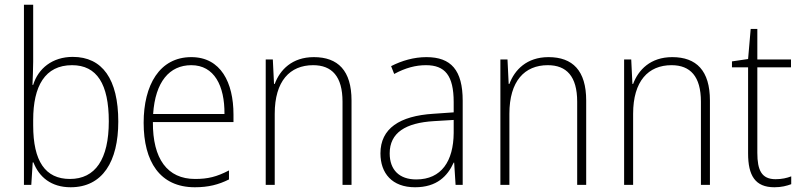

<svg xmlns="http://www.w3.org/2000/svg" viewBox="-20 -780 3381 810"><path d="M120 -520V-760H81V0H112L118 -95H121C145 -33 196 10 278 10C413 10 479 -99 479 -267C479 -446 412 -540 287 -540C201 -540 141 -491 120 -422H117C118 -448 120 -490 120 -520ZM284 -505C389 -505 439 -425 439 -268C439 -108 382 -25 275 -25C171 -25 120 -100 120 -251V-274C120 -417 170 -505 284 -505Z M787 -539C653 -539 586 -421 586 -262C586 -99 654 10 802 10C859 10 902 -1 946 -23V-61C894 -34 857 -25 803 -25C686 -25 624 -110 625 -265H965V-297C965 -431 912 -539 787 -539ZM787 -505C884 -505 928 -418 927 -299H626C635 -435 695 -505 787 -505Z M1304 -539C1212 -539 1161 -485 1139 -426H1136L1131 -529H1101V0H1139V-300C1139 -438 1203 -505 1301 -505C1380 -505 1425 -458 1425 -351V0H1463V-356C1463 -482 1406 -539 1304 -539Z M1779 -539C1726 -539 1675 -524 1630 -501L1643 -468C1691 -494 1734 -505 1777 -505C1857 -505 1894 -462 1894 -349V-306L1808 -300C1666 -291 1585 -238 1585 -133C1585 -49 1634 10 1731 10C1823 10 1868 -37 1894 -94H1896L1902 0H1932V-355C1932 -484 1883 -539 1779 -539ZM1811 -269 1894 -274V-219C1893 -101 1843 -23 1736 -23C1665 -23 1624 -63 1624 -133C1624 -220 1691 -262 1811 -269Z M2294 -539C2202 -539 2151 -485 2129 -426H2126L2121 -529H2091V0H2129V-300C2129 -438 2193 -505 2291 -505C2370 -505 2415 -458 2415 -351V0H2453V-356C2453 -482 2396 -539 2294 -539Z M2816 -539C2724 -539 2673 -485 2651 -426H2648L2643 -529H2613V0H2651V-300C2651 -438 2715 -505 2813 -505C2892 -505 2937 -458 2937 -351V0H2975V-356C2975 -482 2918 -539 2816 -539Z M3252 -24C3193 -24 3175 -62 3175 -135V-496H3317V-529H3175V-658H3147L3136 -531L3068 -521V-496H3136V-133C3136 -39 3166 10 3247 10C3277 10 3299 4 3318 -3V-36C3300 -29 3278 -24 3252 -24Z"/></svg>

Font: Noto Sans Lao UI SemCond ExtLt
Style: Regular
Weight: 200
Width: 4
Designer: Monotype Design Team
Foundry: Monotype Imaging Inc.
Version: Version 2.000